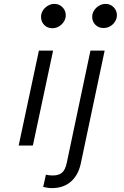

<svg xmlns="http://www.w3.org/2000/svg" viewBox="-20 -748 640 987"><path d="M249 -603Q224 -603 207.5 -619.5Q191 -636 191 -661Q191 -679 200.5 -694Q210 -709 226 -718.5Q242 -728 260 -728Q284 -728 301 -711Q318 -694 318 -670Q318 -652 308.5 -637Q299 -622 283.5 -612.5Q268 -603 249 -603ZM512 -604Q487 -604 470.5 -620.5Q454 -637 454 -661Q454 -679 463.5 -694Q473 -709 489 -718.5Q505 -728 523 -728Q547 -728 564 -711Q581 -694 581 -670Q581 -653 571.5 -637.5Q562 -622 546.5 -613Q531 -604 512 -604ZM76 0 180 -488H253L149 0ZM246 219Q234 219 223 217Q212 215 202 213L216 150Q224 152 232.5 153Q241 154 251 154Q283 154 299.5 139Q316 124 323 90L445 -488H518L395 94Q382 153 344 186Q306 219 246 219Z"/></svg>

Font: Red Hat Mono
Style: Italic
Weight: 300
Italic angle: -12°
Monospace: yes
Designer: Pentagram, MCKL
Foundry: Pentagram, MCKL
Version: Version 1.023